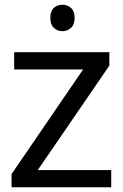

<svg xmlns="http://www.w3.org/2000/svg" viewBox="-20 -793 519 813"><path d="M29 0V-56L332 -499H40V-572H443V-515L140 -73H451V0ZM245 -773Q265 -773 280.5 -759.5Q296 -746 296 -717Q296 -689 280.5 -675Q265 -661 245 -661Q223 -661 208 -675Q193 -689 193 -717Q193 -746 208 -759.5Q223 -773 245 -773Z"/></svg>

Font: malayalam115
Style: Regular
Weight: 400
Designer: Jelle Bosma - Monotype Design Team
Foundry: Monotype Imaging Inc.
Version: Version 2.103